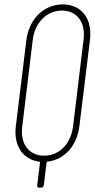

<svg xmlns="http://www.w3.org/2000/svg" viewBox="-20 -728 434 873"><path d="M265 -708C180 -708 112 -642 100 -546L52 -154C41 -65 85 -2 158 7C161 7 162 9 162 11L149 115C148 121 151 125 157 125H168C174 125 178 121 179 115L192 11C192 9 193 7 196 7C273 -2 330 -65 341 -154L389 -546C401 -642 351 -708 265 -708ZM312 -152C302 -74 249 -20 181 -20C112 -20 71 -74 81 -152L129 -548C139 -626 193 -680 262 -680C330 -680 370 -626 360 -548Z"/></svg>

Font: Barlow Condensed Thin
Style: Italic
Weight: 250
Width: 3
Italic angle: -7°
Designer: Jeremy Tribby
Foundry: Tribby Type
Version: Version 1.422;hotconv 1.0.109;makeotfexe 2.5.65596